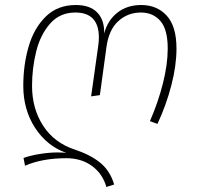

<svg xmlns="http://www.w3.org/2000/svg" viewBox="-20 -551 790 767"><path d="M685 -357Q685 -289 664.5 -210Q644 -131 609 -56L579 -67Q612 -143 631 -218.5Q650 -294 650 -357Q650 -434 620.5 -467.5Q591 -501 543 -501Q490 -501 452 -466Q414 -431 405 -361L379 -171L344 -166L372 -365Q375 -385 375 -401Q375 -501 281 -501Q219 -501 180 -456.5Q141 -412 124.5 -345Q108 -278 108 -208Q108 -117 152.5 -48.5Q197 20 280 47Q343 68 381.5 100Q420 132 436 186L405 196Q390 143 347.5 112Q305 81 245 81Q149 81 80 111L74 80Q102 70 139.5 64Q177 58 210 58Q234 58 245 60Q167 32 120 -40.5Q73 -113 73 -208Q73 -292 94.5 -365.5Q116 -439 163 -485Q210 -531 283 -531Q340 -531 369 -500.5Q398 -470 396 -417Q410 -470 449 -500.5Q488 -531 544 -531Q607 -531 646 -488.5Q685 -446 685 -357Z"/></svg>

Font: FiraGO UltraLight
Style: Italic
Weight: 200
Italic angle: -8°
Designer: bBox Type GmbH
Foundry: bBox Type GmbH
Version: Version 1.001